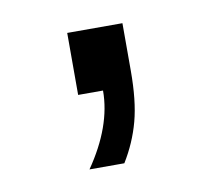

<svg xmlns="http://www.w3.org/2000/svg" viewBox="-41 -153 361 326"><g transform="rotate(-10 139.0 10.5)"><path d="M188 -106.9V-24.9Q188 26.9 178.7 61.5Q169.4 96.2 149.9 127.9H89.8Q135.7 61.5 135.7 0H92.8V-106.9Z"/></g></svg>

Font: Arial
Style: Regular
Weight: 400
Designer: Steve Matteson
Foundry: Ascender Corporation
Version: Version 2.00.3